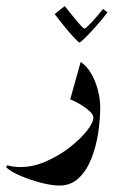

<svg xmlns="http://www.w3.org/2000/svg" viewBox="-76 -419 373 619"><path d="M-56.2 120.6 -52.7 113.8Q-32.7 119.6 -10.7 119.6Q30.8 119.6 72.5 101.3Q114.3 83 148.7 56.2Q183.1 29.3 204.1 2.7Q225.1 -23.9 225.1 -40.5Q225.1 -49.3 212.9 -60.5Q200.7 -71.8 183.3 -82.3Q166 -92.8 150.4 -98.6L184.1 -219.2Q204.1 -206.1 218.3 -181.4Q232.4 -156.7 239.7 -127.9Q247.1 -99.1 247.1 -73.7Q247.1 -32.7 240.2 11.5Q233.4 55.7 218 93.8Q202.6 131.8 177.5 155.5Q152.3 179.2 115.7 179.2Q91.3 179.2 56.9 170.4Q22.5 161.6 -9 148.2Q-40.5 134.8 -56.2 120.6ZM100.1 -373.5 132.8 -399.4Q145.5 -383.3 159.2 -366.5Q172.9 -349.6 183.1 -338.1Q193.4 -326.7 196.3 -326.7Q200.2 -326.7 218.8 -346.4Q237.3 -366.2 256.3 -390.1L270.5 -378.9Q252.4 -355.5 232.7 -333.3Q212.9 -311 198.2 -296.6Q183.6 -282.2 180.2 -282.2Q177.2 -282.2 163.1 -297.4Q148.9 -312.5 131.3 -334Q113.8 -355.5 100.1 -373.5Z"/></svg>

Font: Lateef
Style: Bold
Weight: 700
Designer: SIL International
Foundry: SIL International
Version: Version 4.200